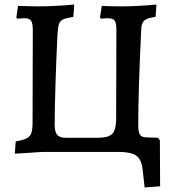

<svg xmlns="http://www.w3.org/2000/svg" viewBox="-20 -667 761 843"><path d="M683 151 615 156 606 76Q601 31 577 15.5Q553 0 501 0H171Q160 0 78 6Q67 6 45 8L49 -46Q82 -52 97 -59.5Q112 -67 117.5 -82.5Q123 -98 123 -129L124 -533Q124 -565 116.5 -576Q109 -587 87 -587L55 -585L52 -591L59 -641Q117 -639 143 -639Q218 -639 306 -647L302 -593Q270 -588 256.5 -581.5Q243 -575 238.5 -560Q234 -545 232 -511Q227 -408 223.5 -294Q220 -180 220 -121Q220 -88 231 -75Q242 -62 270 -62H404Q439 -62 457 -69Q475 -76 482.5 -94.5Q490 -113 490 -150L491 -535Q491 -566 483.5 -576.5Q476 -587 451 -587Q445 -587 423 -585L419 -591L427 -641Q481 -639 508 -639Q584 -639 667 -647L663 -593Q626 -588 613.5 -577Q601 -566 600 -537Q587 -268 587 -120Q587 -88 594 -76.5Q601 -65 620 -64L674 -62L682 -51Z"/></svg>

Font: Alegreya SC Medium
Style: Regular
Weight: 500
Designer: Juan Pablo del Peral
Foundry: Huerta Tipografica
Version: Version 2.007; ttfautohint (v1.6)